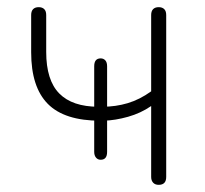

<svg xmlns="http://www.w3.org/2000/svg" viewBox="-20 -510 572 536"><path d="M423 6Q413 6 407.5 0Q402 -6 402 -16V-214Q373 -194 337.5 -184Q302 -174 270 -173L279 -183V-86Q279 -64 261 -64Q253 -64 248 -70Q243 -76 243 -86V-183L260 -173Q160 -173 113.5 -220Q67 -267 67 -364V-468Q67 -479 72.5 -484.5Q78 -490 88 -490Q98 -490 103.5 -484.5Q109 -479 109 -468V-365Q109 -286 145.5 -249Q182 -212 255 -212L243 -204V-325Q243 -347 261 -347Q269 -347 274 -341.5Q279 -336 279 -325V-204L266 -212Q303 -212 336.5 -222Q370 -232 402 -255V-468Q402 -479 407.5 -484.5Q413 -490 423 -490Q433 -490 438.5 -484.5Q444 -479 444 -468V-16Q444 6 423 6Z"/></svg>

Font: Nunito ExtraLight
Style: Regular
Weight: 200
Designer: Vernon Adams
Foundry: Vernon Adams
Version: Version 3.602;April 4, 2023;FontCreator 14.0.0.2856 64-bit